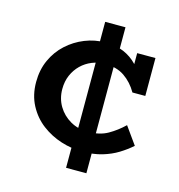

<svg xmlns="http://www.w3.org/2000/svg" viewBox="-98 -721 768 822"><g transform="rotate(15 285.5 -310.5)"><path d="M316 -72Q269 -72 222 -87Q175 -102 136 -131.5Q97 -161 73 -206Q49 -251 49 -309Q49 -363 69 -407Q89 -451 123.5 -482.5Q158 -514 201.5 -531.5Q245 -549 292 -549Q340 -549 374.5 -534Q409 -519 433.5 -493Q458 -467 477 -434L435 -441V-540H516V-372H459Q436 -412 401 -436Q366 -460 314 -460Q284 -460 257 -449Q230 -438 209.5 -418Q189 -398 177 -370.5Q165 -343 165 -309Q165 -267 185 -233.5Q205 -200 239.5 -180Q274 -160 318 -160Q370 -160 406 -180.5Q442 -201 473 -231L528 -154Q503 -132 473 -113.5Q443 -95 404.5 -83.5Q366 -72 316 -72ZM268 13V-130L274 -147V-493L268 -510V-634H358V-510L353 -493V-147L358 -130V13Z"/></g></svg>

Font: BioRhyme SemiBold
Style: Regular
Weight: 600
Designer: Aoife Mooney
Foundry: Aoife Mooney Type
Version: Version 1.600;gftools[0.9.33]